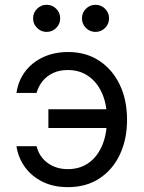

<svg xmlns="http://www.w3.org/2000/svg" viewBox="-20 -770 602 802"><path d="M263.7 11.7Q203.1 11.7 157.5 -11Q111.8 -33.7 84 -72.3Q56.2 -110.8 48.8 -159.2H132.8Q144 -114.7 179.2 -89.1Q214.4 -63.5 263.7 -63.5Q313.5 -63.5 350.1 -89.4Q386.7 -115.2 406.7 -162.4Q426.8 -209.5 426.8 -272.5Q426.8 -334.5 406.2 -380.6Q385.7 -426.8 349.1 -452.1Q312.5 -477.5 263.7 -477.5Q226.6 -477.5 199.7 -464.1Q172.9 -450.7 156 -428.7Q139.2 -406.7 132.8 -381.8H48.8Q56.2 -433.1 85.4 -471.7Q114.7 -510.3 160.9 -531.5Q207 -552.7 264.6 -552.7Q338.9 -552.7 394 -516.6Q449.2 -480.5 480 -416.7Q510.7 -353 510.7 -269.5Q510.7 -188 480.7 -124.5Q450.7 -61 395.5 -24.7Q340.3 11.7 263.7 11.7ZM182.1 -235.4V-313.5H439.9V-235.4ZM378.9 -636.7Q355.5 -636.7 338.9 -653.3Q322.3 -669.9 322.3 -693.4Q322.3 -716.8 338.9 -733.4Q355.5 -750 378.9 -750Q402.3 -750 418.9 -733.4Q435.5 -716.8 435.5 -693.4Q435.5 -669.9 418.9 -653.3Q402.3 -636.7 378.9 -636.7ZM174.8 -636.7Q151.4 -636.7 134.8 -653.3Q118.2 -669.9 118.2 -693.4Q118.2 -716.8 134.8 -733.4Q151.4 -750 174.8 -750Q198.2 -750 214.8 -733.4Q231.4 -716.8 231.4 -693.4Q231.4 -669.9 214.8 -653.3Q198.2 -636.7 174.8 -636.7Z"/></svg>

Font: GitLab Sans
Style: Regular
Weight: 400
Designer: Rasmus Andersson
Foundry: Modifications by GitLab B.V., manufactured by rsms
Version: Version 4.000;git-c8fb6b7